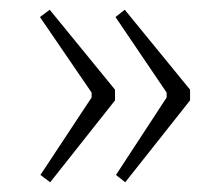

<svg xmlns="http://www.w3.org/2000/svg" viewBox="-20 -428 453 394"><path d="M63 -69 168 -228V-238L62 -393L82 -408L216 -244V-222L83 -54ZM218 -69 322 -228V-238L217 -393L236 -408L370 -244V-222L237 -54Z"/></svg>

Font: Grenze ExtraLight
Style: Regular
Weight: 275
Designer: Renata Polastri
Foundry: Omnibus-Type
Version: Version 1.002; ttfautohint (v1.8)